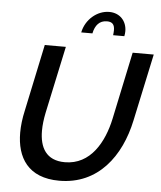

<svg xmlns="http://www.w3.org/2000/svg" viewBox="-60 -968 861 1025"><g transform="rotate(5 370.0 -455.5)"><path d="M484 -916C419 -916 358 -864 344 -794H404C413 -838 436 -865 476 -865C505 -865 517 -851 517 -821C517 -812 516 -804 515 -794H575C577 -803 578 -812 578 -821C578 -874 542 -916 484 -916ZM66 -233C66 -100 128 5 296 5C504 5 622 -156 663 -350L740 -710H627L551 -350C524 -223 455 -96 317 -96C216 -96 181 -164 181 -253C181 -283 185 -316 192 -350L269 -710H156L80 -350C71 -310 66 -270 66 -233Z"/></g></svg>

Font: FIGSv2-sans-serif SmBold Italic
Style: Regular
Weight: 600
Italic angle: -12°
Designer: Matt McInerney, Pablo Impallari, Rodrigo Fuenzalida
Foundry: Matt McInerney, Pablo Impallari, Rodrigo Fuenzalida
Version: Version 4.020;hotconv 1.0.109;makeotfexe 2.5.65596